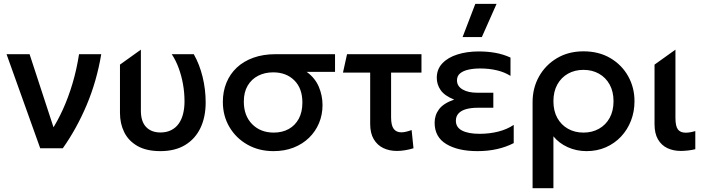

<svg xmlns="http://www.w3.org/2000/svg" viewBox="-20 -780 3710 1010"><path d="M191.6 0 14.4 -495H135.6L266.8 -94.2L250.3 -92.8Q282.1 -141.3 310.7 -203.9Q339.2 -266.4 361.2 -340Q383.2 -413.6 395.8 -495H512.6Q488.9 -353.3 436.1 -228Q383.2 -102.8 310.3 0Z M824.7 15Q750.2 15 703.1 -12Q655.9 -39.1 633.5 -84.5Q611.1 -130 611.1 -185.9V-440.1L721.1 -518.8V-197.6Q721.1 -140.5 748.7 -111.8Q776.2 -83.1 824.4 -83.1Q856.6 -83.4 880.3 -95.3Q904 -107.1 919.5 -128.6Q935.1 -150 942.8 -180Q950.6 -210.1 950.6 -246.6Q950.6 -292.9 942.6 -337.6Q934.6 -382.2 919.6 -422.7Q904.7 -463.1 883.4 -495H999.3Q1029.5 -442 1045.7 -375.9Q1061.9 -309.8 1061.9 -241.1Q1061.9 -164.8 1034.7 -107.3Q1007.4 -49.8 954.5 -17.5Q901.6 14.8 824.7 15Z M1418.8 15Q1342.2 15 1281.9 -19Q1221.7 -53 1187 -111.7Q1152.3 -170.3 1152.3 -244.1Q1152.3 -298.6 1171 -344.5Q1189.7 -390.4 1225.4 -424.2Q1261.2 -457.9 1312.9 -476.4Q1364.6 -495 1430.7 -495H1742.4V-401.8H1593.3Q1637.2 -370.3 1656.9 -323.9Q1676.6 -277.6 1676.6 -227.2Q1676.6 -176.2 1658.1 -132.2Q1639.6 -88.1 1605.5 -55.1Q1571.5 -22 1524.2 -3.5Q1476.8 15 1418.8 15ZM1420.1 -82.5Q1465 -82.5 1498.9 -101.4Q1532.8 -120.3 1551.8 -155.6Q1570.7 -190.9 1570.7 -240.6Q1570.7 -315.3 1528.2 -357.3Q1485.8 -399.4 1416.9 -399.4Q1372.9 -399.4 1338.1 -381.6Q1303.2 -363.8 1282.9 -329.5Q1262.6 -295.3 1262.6 -245.6Q1262.6 -171.2 1306.4 -126.9Q1350.3 -82.5 1420.1 -82.5Z M2067.6 14Q2027.9 14 1996.2 -1.2Q1964.5 -16.4 1945.9 -48Q1927.3 -79.5 1927.3 -128.2V-398.2H1784.2L1805.6 -495H2197.1V-398.2H2037.3V-162.8Q2037.3 -120.8 2050.9 -102.3Q2064.5 -83.9 2091.1 -83.9Q2102.4 -83.9 2115.8 -87Q2129.2 -90.1 2145.3 -95.9L2155.1 -0.1Q2133.9 6.6 2111 10.3Q2088.1 14 2067.6 14Z M2491.6 15Q2389.6 15 2328 -22Q2266.3 -59 2266.3 -134.4Q2266.3 -174.5 2289.8 -205.7Q2313.2 -236.8 2369.1 -256.1Q2318.7 -276.2 2298.1 -305.8Q2277.6 -335.4 2277.6 -370.5Q2277.6 -415.8 2306.8 -446.7Q2336 -477.7 2386.1 -493.5Q2436.2 -509.4 2498.2 -509.4Q2545.3 -509.4 2586.2 -502Q2627 -494.7 2665.4 -477.2V-380.8Q2633.8 -400.7 2593.3 -410.2Q2552.8 -419.8 2505.7 -419.8Q2472 -419.8 2444.4 -413.7Q2416.9 -407.7 2400.4 -394.1Q2383.9 -380.5 2383.9 -357.4Q2383.9 -326.8 2413.2 -309.5Q2442.5 -292.2 2489.9 -292.2H2575.1V-213.2H2492.9Q2458.2 -213.2 2432.3 -206Q2406.4 -198.7 2392.2 -183.5Q2378.1 -168.4 2378.1 -144.9Q2378.1 -109.8 2411 -93Q2443.9 -76.1 2502.4 -76.1Q2555.2 -76.1 2601.7 -87.9Q2648.1 -99.8 2682.4 -123.1V-27.2Q2641.8 -6.3 2594.2 4.3Q2546.7 15 2491.6 15ZM2413.4 -585 2480.3 -759.5H2592.1L2514.7 -585Z M2781.6 210V-242.6Q2781.6 -317.2 2815.6 -377.8Q2849.7 -438.4 2910.1 -474.2Q2970.4 -510 3049.3 -510Q3130.1 -510 3190.4 -474.5Q3250.7 -439.1 3284.2 -379.4Q3317.7 -319.7 3317.7 -247.5Q3317.7 -192.9 3299.2 -145.2Q3280.8 -97.6 3247 -61.6Q3213.2 -25.6 3167.1 -5.3Q3120.9 15 3065.4 15Q3012.4 15 2966.2 -5.9Q2920.1 -26.9 2891.2 -62.9V210ZM3049.3 -82.5Q3095.3 -82.5 3131 -102.8Q3166.8 -123 3187.1 -159.9Q3207.4 -196.9 3207.4 -247.5Q3207.4 -298.1 3187 -335.2Q3166.6 -372.3 3130.8 -392.4Q3095.1 -412.5 3049.3 -412.5Q3003.5 -412.5 2967.8 -392.4Q2932.1 -372.3 2911.6 -335.2Q2891.2 -298.1 2891.2 -247.5Q2891.2 -196.9 2911.5 -159.9Q2931.9 -123 2967.6 -102.8Q3003.3 -82.5 3049.3 -82.5Z M3561.6 14Q3521.6 14 3490.2 -1Q3458.9 -16.1 3441 -47.2Q3423.1 -78.3 3423.1 -127V-440.1L3533.1 -518.8V-159.9Q3533.1 -116.4 3546 -99.2Q3558.9 -82 3587.2 -82Q3596.8 -82 3608.8 -83.8Q3620.9 -85.6 3637.6 -90.5V4.9Q3620.2 9.3 3598.8 11.7Q3577.3 14 3561.6 14Z"/></svg>

Font: Geologica-Sharp
Style: Regular
Weight: 100
Designer: Sindre Bremnes, Frode Helland
Foundry: Monokrom Skriftforlag AS
Version: Version 1.010;gftools[0.9.28]